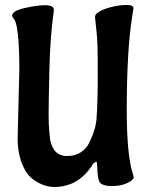

<svg xmlns="http://www.w3.org/2000/svg" viewBox="-20 -735 586 774"><path d="M51 -174 58 -455Q58 -520 55 -562Q50 -637 38 -656L34 -662Q29 -666 29 -672Q29 -691 79 -702.5Q129 -714 163 -714Q197 -714 197 -695L196 -684Q182 -585 179 -449.5Q176 -314 176 -272Q176 -230 179 -202Q182 -174 182.5 -169.5Q183 -165 187.5 -152.5Q192 -140 199 -130Q217 -106 250 -106Q283 -106 305.5 -121Q328 -136 339 -158Q362 -205 367 -239L369 -254Q374 -325 374 -422Q374 -519 373 -549Q372 -579 370 -598.5Q368 -618 366.5 -633Q365 -648 364 -656.5Q363 -665 363 -666Q363 -677 374 -684Q391 -697 426.5 -706Q462 -715 490 -715Q518 -715 518 -702Q518 -700 513 -669Q491 -533 491 -291Q491 -112 515 -36Q519 -24 519 -19.5Q519 -15 511 -8Q481 15 431.5 15Q382 15 378 -10Q373 -23 372 -62L371 -74Q371 -83 367 -83L356 -76Q337 -44 312 -22.5Q287 -1 264 7Q231 19 199.5 19Q168 19 136.5 2.5Q105 -14 89.5 -36Q74 -58 64 -88Q51 -131 51 -174Z"/></svg>

Font: Aladin
Style: Regular
Weight: 400
Designer: Angel Koziupa and Alejandro Paul
Foundry: Angel Koziupa and Alejandro Paul
Version: Version 1.000